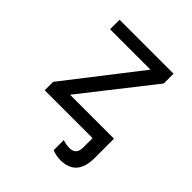

<svg xmlns="http://www.w3.org/2000/svg" viewBox="-201 -669 1001 1001"><g transform="rotate(45 300.0 -168.0)"><path d="M523 65Q523 200 404 200Q374 200 343 188V113Q368 122 393 122Q442 122 442 69V0H89V-62L403 -466H105V-536H503V-464L199 -77H523Z"/></g></svg>

Font: Noto Sans Mono UI
Style: Regular
Weight: 400
Monospace: yes
Designer: Monotype Design team
Foundry: Monotype Imaging Inc.
Version: Version 1.000